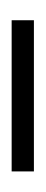

<svg xmlns="http://www.w3.org/2000/svg" viewBox="107 -842 79 333"><g transform="rotate(90 146.5 -675.5)"><path d="M277.3 -694.8V-656.2H15.1V-694.8Z"/></g></svg>

Font: Inter Display Extra Light
Style: Regular
Weight: 200
Designer: Rasmus Andersson
Foundry: rsms
Version: Version 4.000;git-4fc901f